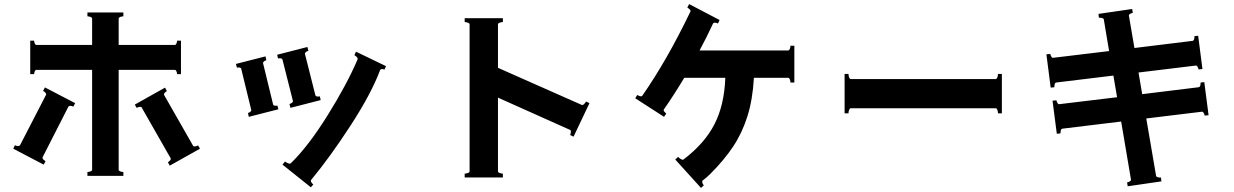

<svg xmlns="http://www.w3.org/2000/svg" viewBox="-20 -837 6040 940"><path d="M561 -6Q561 -1 568.5 2Q576 5 584 5V24H408V5Q416 5 423.5 2Q431 -1 431 -6V-495H158Q153 -495 150 -487.5Q147 -480 147 -474H128V-638H147Q147 -632 150 -624.5Q153 -617 158 -617H431V-746Q431 -751 423.5 -754Q416 -757 408 -757V-776H584V-757Q576 -757 568.5 -754Q561 -751 561 -746V-617H836Q841 -617 844 -624.5Q847 -632 847 -638H866V-474H847Q847 -480 844 -487.5Q841 -495 836 -495H561ZM200 -409 348 -332 339 -315Q331 -319 324 -319Q318 -319 315 -315L189 -68Q188 -67 188 -65Q188 -57 203 -48L194 -31L45 -109L53 -126Q61 -122 69 -122Q75 -122 78 -126L205 -372Q206 -373 206 -375Q206 -383 191 -392ZM959 -109 811 -26 802 -43Q808 -46 813 -52Q818 -58 815 -63L674 -310Q673 -314 666 -314Q659 -314 649 -309L640 -325L788 -408L797 -391Q791 -388 786 -382Q781 -376 784 -371L925 -124Q926 -120 933 -120Q940 -120 950 -125Z M1341 -551 1337 -569 1485 -607 1490 -588Q1484 -587 1478 -582.5Q1472 -578 1473 -573L1524 -371Q1526 -362 1546 -365L1550 -347L1402 -309L1397 -328Q1403 -329 1409 -333.5Q1415 -338 1414 -343L1363 -545Q1361 -554 1341 -551ZM1731 -549Q1731 -557 1715 -567L1723 -584L1870 -513L1862 -496Q1857 -499 1850 -499Q1844 -499 1841 -494Q1798 -379 1697 -223.5Q1596 -68 1504 43Q1502 45 1502 48Q1502 56 1514 66L1502 80L1363 -31L1375 -46Q1397 -32 1403 -37Q1488 -119 1583 -271Q1678 -423 1731 -547ZM1140 -506 1135 -524 1280 -561 1284 -542Q1278 -541 1272.5 -536.5Q1267 -532 1268 -527L1317 -326Q1319 -317 1338 -320L1343 -302L1198 -265L1194 -284Q1200 -285 1205.5 -289.5Q1211 -294 1210 -299L1161 -500Q1159 -509 1140 -506Z M2866 -332 2788 -168 2771 -176Q2775 -184 2775 -193Q2775 -200 2771 -201L2418 -359V2Q2418 7 2426.5 10Q2435 13 2442 13V32H2255V13Q2262 13 2270.5 10Q2279 7 2279 2V-718Q2279 -723 2270.5 -726Q2262 -729 2255 -729V-748H2442V-729Q2435 -729 2426.5 -726Q2418 -723 2418 -718V-505L2829 -323H2831Q2839 -323 2849 -340Z M3869 -613V-433H3850Q3850 -440 3847 -448Q3844 -456 3839 -456H3671Q3665 -349 3639 -267Q3613 -185 3569 -119Q3525 -53 3457 15Q3442 30 3420 47Q3418 48 3418 52Q3418 62 3426 70L3412 83L3286 -56L3300 -69Q3305 -63 3313.5 -58Q3322 -53 3326 -56Q3428 -133 3477 -227Q3526 -321 3531 -456H3330Q3277 -368 3230 -301Q3229 -300 3229 -298Q3229 -294 3233.5 -289Q3238 -284 3242 -281L3231 -265L3090 -356L3100 -372Q3106 -368 3114 -366Q3122 -364 3125 -369Q3245 -541 3360 -780Q3361 -781 3361 -783Q3361 -790 3345 -800L3354 -817L3503 -739L3495 -722Q3487 -726 3479 -726Q3474 -726 3471 -722Q3440 -655 3405 -590H3839Q3844 -590 3847 -598Q3850 -606 3850 -613Z M4866 -475H4885V-282H4866Q4866 -290 4863 -298.5Q4860 -307 4855 -307H4145Q4140 -307 4137 -298.5Q4134 -290 4134 -282H4115V-475H4134Q4134 -467 4137 -458.5Q4140 -450 4145 -450H4855Q4860 -450 4863 -458.5Q4866 -467 4866 -475Z M5876 -435 5897 -273 5878 -271Q5877 -277 5873 -284Q5869 -291 5864 -290L5592 -257L5640 24Q5641 29 5649 31Q5657 33 5664 32L5666 51L5501 75L5498 56Q5505 55 5511.5 51Q5518 47 5517 42L5469 -242L5181 -207Q5172 -206 5172 -184L5154 -182L5133 -344L5152 -346Q5153 -340 5157 -333Q5161 -326 5166 -327L5449 -361L5431 -467L5151 -433Q5142 -432 5142 -410L5124 -408L5103 -571L5122 -573Q5123 -567 5127 -560Q5131 -553 5136 -554L5410 -587L5384 -742Q5383 -747 5375 -749Q5367 -751 5360 -750L5358 -769L5523 -793L5526 -774Q5519 -773 5512.5 -769Q5506 -765 5507 -760L5534 -602L5819 -637Q5828 -638 5828 -660L5846 -662L5867 -499L5848 -497Q5847 -503 5843 -510Q5839 -517 5834 -516L5554 -482L5572 -376L5849 -410Q5858 -411 5858 -433Z"/></svg>

Font: Aoboshi One
Style: Regular
Weight: 400
Designer: IKIMOJI
Foundry: Natsumi Matsuba
Version: Version 1.000; ttfautohint (v1.8.3)